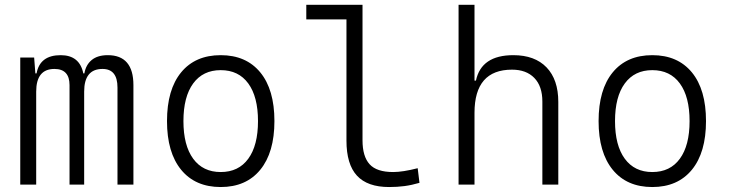

<svg xmlns="http://www.w3.org/2000/svg" viewBox="-20 -752 2970 782"><path d="M458.5 0V-395.5Q458.5 -471.2 397.5 -471.2Q322.8 -471.2 322.8 -378.9V0H263.2V-405.3Q263.2 -471.2 201.7 -471.2Q127.4 -471.2 127.4 -378.9V0H62.5V-517.6H119.1L124 -453.1H128.9Q142.6 -527.3 227.1 -527.3Q304.2 -527.3 319.3 -453.1H323.7Q329.6 -487.8 353.5 -507.6Q377.4 -527.3 418.9 -527.3Q523.4 -527.3 523.4 -405.3V0Z M878.9 9.8Q775.4 9.8 717.8 -60.5Q660.2 -130.9 660.2 -258.8Q660.2 -387.2 717.8 -457.3Q775.4 -527.3 878.9 -527.3Q982.4 -527.3 1040 -457.3Q1097.7 -387.2 1097.7 -258.8Q1097.7 -130.9 1040 -60.5Q982.4 9.8 878.9 9.8ZM878.9 -51.3Q951.7 -51.3 991.2 -105.5Q1030.8 -159.7 1030.8 -258.8Q1030.8 -357.9 991.2 -412.1Q951.7 -466.3 878.9 -466.3Q806.6 -466.3 766.8 -412.1Q727.1 -357.9 727.1 -258.8Q727.1 -159.7 766.8 -105.5Q806.6 -51.3 878.9 -51.3Z M1564.9 9.8Q1476.6 9.8 1433.8 -36.6Q1391.1 -83 1391.1 -179.2V-672.9H1227.5V-732.4H1456.5V-180.7Q1456.5 -114.7 1485.4 -83Q1514.2 -51.3 1581.1 -51.3Q1620.6 -51.3 1681.2 -66.9L1688.5 -7.3Q1656.7 2 1627.4 5.9Q1598.1 9.8 1564.9 9.8Z M2189 0V-338.4Q2189 -400.9 2156.2 -434.6Q2123.5 -468.3 2065.4 -468.3Q1912.6 -468.3 1912.6 -292.5V0H1847.7V-732.4H1912.6V-423.8H1918.5Q1940.4 -527.3 2070.8 -527.3Q2158.2 -527.3 2206.1 -477.5Q2253.9 -427.7 2253.9 -336.9V0Z M2636.7 9.8Q2533.2 9.8 2475.6 -60.5Q2418 -130.9 2418 -258.8Q2418 -387.2 2475.6 -457.3Q2533.2 -527.3 2636.7 -527.3Q2740.2 -527.3 2797.9 -457.3Q2855.5 -387.2 2855.5 -258.8Q2855.5 -130.9 2797.9 -60.5Q2740.2 9.8 2636.7 9.8ZM2636.7 -51.3Q2709.5 -51.3 2749 -105.5Q2788.6 -159.7 2788.6 -258.8Q2788.6 -357.9 2749 -412.1Q2709.5 -466.3 2636.7 -466.3Q2564.5 -466.3 2524.7 -412.1Q2484.9 -357.9 2484.9 -258.8Q2484.9 -159.7 2524.7 -105.5Q2564.5 -51.3 2636.7 -51.3Z"/></svg>

Font: Cascadia Mono PL Light
Style: Regular
Weight: 300
Monospace: yes
Designer: Aaron Bell
Foundry: Saja Typeworks
Version: Version 2404.023; ttfautohint (v1.8.4)